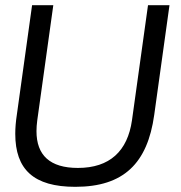

<svg xmlns="http://www.w3.org/2000/svg" viewBox="-20 -712 701 742"><path d="M271 10C458 10 550 -81 576 -268L635 -692H552L490 -247C473 -128 404 -63 281 -63C173 -63 121 -112 121 -205C121 -218 122 -232 124 -247L186 -692H104L45 -268C41 -242 39 -217 39 -195C39 -57 110 10 271 10Z"/></svg>

Font: Cantarell
Style: Oblique
Weight: 400
Italic angle: -8°
Designer: Dave Crossland
Version: Version 0.024